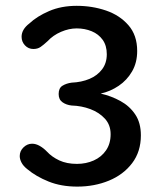

<svg xmlns="http://www.w3.org/2000/svg" viewBox="-20 -646 568 676"><path d="M49.5 -96.5Q49.5 -114.5 62.8 -127.2Q76 -140 93 -140Q106.5 -140 120 -132.2Q133.5 -124.5 145 -112.5Q162.5 -93.5 188.8 -81.2Q215 -69 251 -69Q283 -69 310 -81Q337 -93 353.2 -116.5Q369.5 -140 369.5 -173.5Q369.5 -206 349.5 -228Q329.5 -250 298.2 -261.8Q267 -273.5 232 -274.5Q213.5 -276.5 200 -286Q186.5 -295.5 186.5 -315Q186.5 -336 200 -344.2Q213.5 -352.5 232 -355Q267 -356.5 295 -368.2Q323 -380 339.5 -402Q356 -424 356 -455Q356 -485.5 341.5 -505.8Q327 -526 302.8 -536Q278.5 -546 250 -546Q223 -546 195 -534Q167 -522 147.5 -501Q133.5 -488 123 -480.8Q112.5 -473.5 97.5 -473.5Q80 -473.5 68 -486.2Q56 -499 56 -516.5Q56 -542.5 83.5 -563.5Q110 -588.5 152.8 -607Q195.5 -625.5 250 -625.5Q304.5 -625.5 353 -609Q401.5 -592.5 432.2 -557.2Q463 -522 463 -466.5Q463 -425.5 445 -394.5Q427 -363.5 397.8 -343.8Q368.5 -324 334.5 -316.5Q372 -308 404.2 -290.2Q436.5 -272.5 456.2 -243Q476 -213.5 476 -169.5Q476 -112 445.2 -71.5Q414.5 -31 363.5 -10Q312.5 11 252 11Q195.5 11 151.2 -6.8Q107 -24.5 76 -50.5Q62 -61.5 55.8 -73.5Q49.5 -85.5 49.5 -96.5Z"/></svg>

Font: Sono Medium
Style: Regular
Weight: 500
Designer: Tyler Finck
Foundry: Tyler Finck
Version: Version 2.112